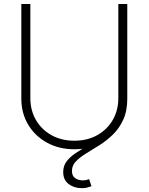

<svg xmlns="http://www.w3.org/2000/svg" viewBox="-20 -748 755 976"><path d="M357.9 10.7Q279.8 10.7 218.8 -22.9Q157.7 -56.6 123 -114.7Q88.4 -172.9 88.4 -247.1V-727.5H134.3V-249.5Q134.3 -187 162.8 -137.9Q191.4 -88.9 241.9 -60.8Q292.5 -32.7 357.9 -32.7Q423.8 -32.7 474.1 -60.8Q524.4 -88.9 553 -137.9Q581.5 -187 581.5 -249.5V-727.5H627V-247.1Q627 -172.9 592.5 -114.7Q558.1 -56.6 497.3 -22.9Q436.5 10.7 357.9 10.7ZM396 208.5Q356.9 208.5 329.1 187.7Q301.3 167 301.3 126.5Q301.3 96.2 317.6 73.7Q334 51.3 361.1 32.7Q388.2 14.2 420.4 -3.9Q452.6 -22 485.1 -43.2Q517.6 -64.5 544.4 -92.3Q571.3 -120.1 587.6 -157.7Q604 -195.3 604 -247.1H627Q627 -184.1 606.7 -139.9Q586.4 -95.7 554.4 -64.5Q522.5 -33.2 486.3 -10.5Q450.2 12.2 418.2 31.7Q386.2 51.3 366 72.3Q345.7 93.3 345.7 121.1Q345.7 145.5 361.6 157.2Q377.4 168.9 401.4 168.9Q410.6 168.9 418.5 167.2Q426.3 165.5 433.1 162.6L444.8 198.7Q434.6 202.6 422.6 205.6Q410.6 208.5 396 208.5Z"/></svg>

Font: Inter 18pt ExtraLight
Style: Regular
Weight: 250
Designer: Rasmus Andersson
Foundry: rsms
Version: Version 4.001;git-66647c0bb